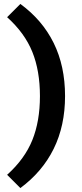

<svg xmlns="http://www.w3.org/2000/svg" viewBox="-20 -761 414 971"><path d="M83 190 16 123Q105 43 143.5 -52.5Q182 -148 182 -275Q182 -403 143.5 -498.5Q105 -594 16 -674L83 -741Q194 -660 251.5 -543.5Q309 -427 309 -275Q309 -125 251.5 -8.5Q194 108 83 190Z"/></svg>

Font: Kantumruy Pro SemiBold
Style: Regular
Weight: 600
Version: Version 1.002